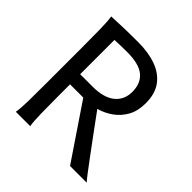

<svg xmlns="http://www.w3.org/2000/svg" viewBox="-189 -866 1015 1015"><g transform="rotate(45 318.5 -359.0)"><path d="M178.2 -305.2V-212.4Q178.2 -140.1 179.4 -84.5Q180.7 -28.8 185.5 0H78.1Q83.5 -29.3 84.5 -84.7Q85.4 -140.1 85.4 -212.4V-488.3Q85.4 -560.1 84.5 -621.8Q83.5 -683.6 78.1 -712.9Q78.1 -712.9 134.3 -715.3Q190.4 -717.8 275.9 -717.8Q352.1 -717.8 409.7 -697Q467.3 -676.3 499.8 -632.3Q532.2 -588.4 532.2 -517.6Q532.2 -459.5 509.5 -418.9Q486.8 -378.4 451.4 -353.3Q416 -328.1 376.2 -316.7Q336.4 -305.2 302.7 -305.2ZM178.2 -637.2V-380.9H271Q353.5 -380.9 396.5 -415.3Q439.5 -449.7 439.5 -510.3Q439.5 -572.8 400.1 -606.2Q360.8 -639.6 271 -639.6Q245.6 -639.6 221.7 -638.9Q197.8 -638.2 178.2 -637.2ZM273.9 -310.1 349.1 -346.7Q349.1 -346.7 365.7 -324Q382.3 -301.3 408.9 -264.9Q435.5 -228.5 466.3 -186.8Q497.1 -145 526.4 -105.5Q555.7 -65.9 577.6 -37.4Q599.6 -8.8 607.9 0H483.4Z"/></g></svg>

Font: Andika LitF DSA DSG
Style: Regular
Weight: 400
Designer: Victor Gaultney, Annie Olsen, Julie Remington, Don Collingsworth, Eric Hays, Becca Hirsbrunner
Foundry: SIL International
Version: Version 6.200 ; LitF DSA DSG; ttfautohint (v1.8.3.10-c5d8)